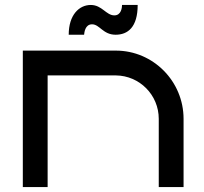

<svg xmlns="http://www.w3.org/2000/svg" viewBox="-20 -754 823 774"><path d="M172 -450H447C543 -449 620 -371 620 -275V0H720V-275C720 -426 598 -550 447 -550H72V0H172ZM535 -734H472C472 -724 469 -692 441 -692C408 -692 391 -734 346 -734C299 -734 257 -694 257 -614H319C320 -623 323 -656 351 -656C382 -656 395 -614 446 -614C495 -614 535 -644 535 -734Z"/></svg>

Font: Bruno Ace
Style: Regular
Weight: 400
Designer: Astigmatic (AOETI)
Foundry: Astigmatic (AOETI)
Version: Version 1.000